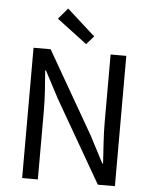

<svg xmlns="http://www.w3.org/2000/svg" viewBox="-58 -915 763 963"><g transform="rotate(5 323.5 -433.5)"><path d="M90 0V-656H176L413 -244L484 -108H488Q485 -158 481.5 -211.5Q478 -265 478 -317V-656H557V0H471L233 -413L162 -548H158Q162 -499 165.5 -447Q169 -395 169 -343V0ZM351 -697 199 -812 246 -867 388 -739Z"/></g></svg>

Font: .
Style: 
Weight: 400
Designer: Paul D. Hunt, Dalton Maag
Foundry: Dalton Maag Ltd
Version: Version 1.200